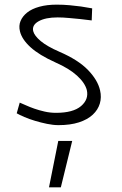

<svg xmlns="http://www.w3.org/2000/svg" viewBox="-20 -529 526 827"><path d="M231 78H291L242 278H191ZM375 -441Q351 -444 325 -447Q303 -449 277 -451.5Q251 -454 228 -454Q176 -454 146.5 -437.5Q117 -421 123 -395Q128 -375 155.5 -352Q183 -329 236 -306Q317 -271 359 -227.5Q401 -184 411 -140Q418 -110 410 -83Q402 -56 379.5 -35Q357 -14 320 -2Q283 10 232 10Q209 10 182.5 4.5Q156 -1 131 -8.5Q106 -16 85 -25Q64 -34 52 -41L65 -87Q75 -83 91.5 -75.5Q108 -68 128 -61Q148 -54 172 -48.5Q196 -43 221 -43Q295 -43 329 -72Q363 -101 354 -141Q346 -172 312 -203Q278 -234 219 -260Q148 -292 111 -326Q74 -360 66 -394Q60 -418 68.5 -438.5Q77 -459 97 -475Q117 -491 149.5 -500Q182 -509 224 -509Q253 -509 280 -506.5Q307 -504 329 -501Q355 -497 377 -493Z"/></svg>

Font: Panefresco 250wt
Style: Regular
Weight: 300
Version: Version 1.000